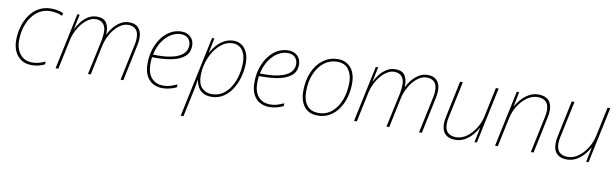

<svg xmlns="http://www.w3.org/2000/svg" viewBox="-47 -1043 5712 1780"><g transform="rotate(10 2808.5 -153.0)"><path d="M234 10Q176 10 136 -16.5Q96 -43 75 -88.5Q54 -134 54 -191Q54 -260 72 -322.5Q90 -385 124.5 -433.5Q159 -482 209.5 -510Q260 -538 324 -538Q356 -538 387 -532Q418 -526 440 -514L432 -489Q409 -502 379 -507.5Q349 -513 323 -513Q249 -513 194.5 -469.5Q140 -426 110.5 -354Q81 -282 81 -194Q81 -144 98.5 -103.5Q116 -63 150 -39Q184 -15 236 -15Q270 -15 299 -23Q328 -31 357 -45V-19Q334 -7 304 1.5Q274 10 234 10Z M459 0 571 -528H593L564 -389H566Q581 -421 607.5 -455.5Q634 -490 671 -514Q708 -538 756 -538Q821 -538 846 -497Q871 -456 867 -389H868Q883 -422 910.5 -456.5Q938 -491 975.5 -514.5Q1013 -538 1060 -538Q1116 -538 1146.5 -505.5Q1177 -473 1177 -410Q1177 -380 1169 -342L1097 0H1071L1144 -345Q1148 -362 1149.5 -377Q1151 -392 1151 -406Q1151 -462 1125 -487.5Q1099 -513 1055 -513Q1019 -513 986 -493Q953 -473 925 -439Q897 -405 877 -362.5Q857 -320 848 -275L790 0H764L835 -330Q839 -352 841 -374Q843 -396 843 -409Q843 -458 818.5 -485.5Q794 -513 749 -513Q714 -513 681 -492.5Q648 -472 620 -438Q592 -404 572 -361.5Q552 -319 543 -274L485 0Z M1464 10Q1420 10 1380 -10Q1340 -30 1315.5 -74.5Q1291 -119 1291 -191Q1291 -264 1311 -327Q1331 -390 1366.5 -437.5Q1402 -485 1449.5 -511.5Q1497 -538 1552 -538Q1604 -538 1637 -506.5Q1670 -475 1670 -425Q1670 -360 1627 -323Q1584 -286 1512.5 -271Q1441 -256 1354 -256H1322Q1320 -244 1319 -226.5Q1318 -209 1318 -191Q1318 -106 1358.5 -60.5Q1399 -15 1469 -15Q1510 -15 1542.5 -26.5Q1575 -38 1598 -48V-22Q1576 -10 1539.5 0Q1503 10 1464 10ZM1327 -281H1371Q1450 -281 1511.5 -296Q1573 -311 1608 -342.5Q1643 -374 1643 -424Q1643 -462 1619 -487.5Q1595 -513 1548 -513Q1502 -513 1457 -485.5Q1412 -458 1377 -406Q1342 -354 1327 -281Z M1678 232 1839 -528H1861L1833 -389H1835Q1853 -424 1883 -458.5Q1913 -493 1953 -515.5Q1993 -538 2042 -538Q2109 -538 2148.5 -487Q2188 -436 2188 -353Q2188 -292 2172 -228.5Q2156 -165 2123 -111Q2090 -57 2040.5 -23.5Q1991 10 1924 10Q1877 10 1846 -9Q1815 -28 1799 -58Q1783 -88 1778 -121H1776Q1771 -87 1764 -51.5Q1757 -16 1750 15L1704 232ZM1925 -15Q1984 -15 2028.5 -45Q2073 -75 2102.5 -125Q2132 -175 2146.5 -234.5Q2161 -294 2161 -353Q2161 -426 2128.5 -469.5Q2096 -513 2037 -513Q1988 -513 1944.5 -483.5Q1901 -454 1867.5 -404.5Q1834 -355 1815 -293.5Q1796 -232 1796 -167Q1796 -90 1832 -52.5Q1868 -15 1925 -15Z M2470 10Q2426 10 2386 -10Q2346 -30 2321.5 -74.5Q2297 -119 2297 -191Q2297 -264 2317 -327Q2337 -390 2372.5 -437.5Q2408 -485 2455.5 -511.5Q2503 -538 2558 -538Q2610 -538 2643 -506.5Q2676 -475 2676 -425Q2676 -360 2633 -323Q2590 -286 2518.5 -271Q2447 -256 2360 -256H2328Q2326 -244 2325 -226.5Q2324 -209 2324 -191Q2324 -106 2364.5 -60.5Q2405 -15 2475 -15Q2516 -15 2548.5 -26.5Q2581 -38 2604 -48V-22Q2582 -10 2545.5 0Q2509 10 2470 10ZM2333 -281H2377Q2456 -281 2517.5 -296Q2579 -311 2614 -342.5Q2649 -374 2649 -424Q2649 -462 2625 -487.5Q2601 -513 2554 -513Q2508 -513 2463 -485.5Q2418 -458 2383 -406Q2348 -354 2333 -281Z M2928 10Q2842 10 2799.5 -45.5Q2757 -101 2757 -189Q2757 -294 2792 -372.5Q2827 -451 2887.5 -494.5Q2948 -538 3023 -538Q3078 -538 3115.5 -512.5Q3153 -487 3172 -442.5Q3191 -398 3191 -341Q3191 -270 3173 -206.5Q3155 -143 3121 -94.5Q3087 -46 3038 -18Q2989 10 2928 10ZM2931 -15Q3003 -15 3055.5 -59.5Q3108 -104 3136 -178Q3164 -252 3164 -342Q3164 -416 3128.5 -464.5Q3093 -513 3021 -513Q2954 -513 2900.5 -473Q2847 -433 2815.5 -360.5Q2784 -288 2784 -189Q2784 -110 2820.5 -62.5Q2857 -15 2931 -15Z M3269 0 3381 -528H3403L3374 -389H3376Q3391 -421 3417.5 -455.5Q3444 -490 3481 -514Q3518 -538 3566 -538Q3631 -538 3656 -497Q3681 -456 3677 -389H3678Q3693 -422 3720.5 -456.5Q3748 -491 3785.5 -514.5Q3823 -538 3870 -538Q3926 -538 3956.5 -505.5Q3987 -473 3987 -410Q3987 -380 3979 -342L3907 0H3881L3954 -345Q3958 -362 3959.5 -377Q3961 -392 3961 -406Q3961 -462 3935 -487.5Q3909 -513 3865 -513Q3829 -513 3796 -493Q3763 -473 3735 -439Q3707 -405 3687 -362.5Q3667 -320 3658 -275L3600 0H3574L3645 -330Q3649 -352 3651 -374Q3653 -396 3653 -409Q3653 -458 3628.5 -485.5Q3604 -513 3559 -513Q3524 -513 3491 -492.5Q3458 -472 3430 -438Q3402 -404 3382 -361.5Q3362 -319 3353 -274L3295 0Z M4221 10Q4160 10 4127 -22.5Q4094 -55 4094 -118Q4094 -148 4102 -186L4174 -528H4200L4127 -183Q4123 -166 4121.5 -151Q4120 -136 4120 -122Q4120 -66 4148 -40.5Q4176 -15 4225 -15Q4278 -15 4325 -49Q4372 -83 4406 -137.5Q4440 -192 4453 -254L4511 -528H4537L4425 0H4403L4431 -139H4429Q4413 -108 4383.5 -73Q4354 -38 4313 -14Q4272 10 4221 10Z M4596 0 4708 -528H4730L4703 -389H4704Q4720 -420 4750 -455Q4780 -490 4821 -514Q4862 -538 4912 -538Q4974 -538 5006.5 -505.5Q5039 -473 5039 -410Q5039 -380 5031 -342L4959 0H4933L5006 -345Q5010 -362 5011.5 -377Q5013 -392 5013 -406Q5013 -462 4985.5 -487.5Q4958 -513 4908 -513Q4856 -513 4808.5 -479Q4761 -445 4727 -390.5Q4693 -336 4680 -274L4622 0Z M5272 10Q5211 10 5178 -22.5Q5145 -55 5145 -118Q5145 -148 5153 -186L5225 -528H5251L5178 -183Q5174 -166 5172.5 -151Q5171 -136 5171 -122Q5171 -66 5199 -40.5Q5227 -15 5276 -15Q5329 -15 5376 -49Q5423 -83 5457 -137.5Q5491 -192 5504 -254L5562 -528H5588L5476 0H5454L5482 -139H5480Q5464 -108 5434.5 -73Q5405 -38 5364 -14Q5323 10 5272 10Z"/></g></svg>

Font: Noto Sans Disp Thin
Style: Italic
Weight: 100
Italic angle: -12°
Designer: Monotype Design Team
Foundry: Monotype Imaging Inc.
Version: Version 2.000;GOOG;noto-source:20170915:90ef993387c0